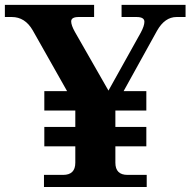

<svg xmlns="http://www.w3.org/2000/svg" viewBox="-22 -752 785 772"><path d="M567.9 0H154.8V-48.8H231.9Q280.8 -48.8 280.8 -97.7V-327.1L109.4 -630.4Q78.6 -683.6 25.4 -683.6H-2.4V-732.4H356.4V-683.6H294.4Q264.2 -683.6 264.2 -666Q264.2 -650.4 279.3 -623.5L414.1 -387.7L543.9 -620.6Q558.6 -647.9 558.6 -664.6Q558.6 -683.6 526.9 -683.6H466.8V-732.4H724.1V-683.6H688Q640.6 -683.6 609.4 -628.4L441.9 -325.7V-97.7Q441.9 -48.8 490.7 -48.8H567.9ZM566.4 -307.6H156.2V-385.7H566.4ZM566.4 -163.6H156.2V-241.7H566.4Z"/></svg>

Font: Munson
Style: Bold
Weight: 700
Designer: Paul James MIller
Foundry: High-Logic / Made with FontCreator
Version: Version 2.10;May 5, 2019;FontCreator 11.5.0.2430 64-bit